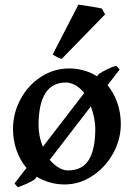

<svg xmlns="http://www.w3.org/2000/svg" viewBox="-20 -754 558 800"><path d="M428.2 -398.9Q454.1 -367.7 468.8 -325.7Q483.4 -283.7 483.4 -236.8Q483.4 -172.9 451.2 -114.7Q418.9 -56.6 365 -21Q311 14.6 249.5 14.6Q217.8 14.6 187.7 6.1Q157.7 -2.4 132.8 -17.6L125.5 -7.3Q116.2 0 92.3 11Q68.4 22 53.7 25.9L40.5 10.3L90.3 -54.2Q64 -85.4 49.1 -127.4Q34.2 -169.4 34.2 -216.8Q34.2 -281.2 64.9 -339.4Q95.7 -397.5 149.7 -433.1Q203.6 -468.8 268.6 -468.8Q300.8 -468.8 330.3 -460.2Q359.9 -451.7 384.3 -436L392.6 -446.3Q408.7 -456.5 429 -466.6Q449.2 -476.6 463.9 -480L478.5 -464.4ZM331.1 -366.7Q314.9 -386.7 294.9 -398.4Q274.9 -410.2 254.4 -410.2Q140.6 -410.2 140.6 -231Q140.6 -208.5 145.5 -185.1Q150.4 -161.6 158.7 -142.6ZM187 -87.9Q204.1 -67.9 224.1 -55.9Q244.1 -43.9 263.2 -43.9Q323.2 -43.9 350.1 -88.1Q377 -132.3 377 -217.3Q377 -240.2 371.8 -264.9Q366.7 -289.6 358.4 -310.5ZM199.7 -527.3 306.6 -734.4Q318.8 -733.4 356.4 -727.3Q394 -721.2 404.3 -718.3L418 -694.3L237.3 -508.8Q229.5 -510.3 217.8 -516.1Q206.1 -522 199.7 -527.3Z"/></svg>

Font: David Libre Medium
Style: Regular
Weight: 500
Version: Version 1.000